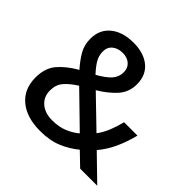

<svg xmlns="http://www.w3.org/2000/svg" viewBox="-180 -999 1097 1097"><g transform="rotate(45 368.5 -450.5)"><path d="M306 -818Q388 -818 437.5 -777.5Q487 -737 487 -663Q487 -599 446 -554Q405 -509 344 -473L521 -302Q545 -334 561 -373.5Q577 -413 588 -458H696Q681 -396 655 -338.5Q629 -281 590 -235L736 -93H598L520 -168Q474 -130 417.5 -106.5Q361 -83 284 -83Q175 -83 112 -135.5Q49 -188 49 -281Q49 -357 88.5 -403.5Q128 -450 196 -489Q162 -527 138 -567.5Q114 -608 114 -659Q114 -733 166 -775.5Q218 -818 306 -818ZM303 -733Q266 -733 241 -713.5Q216 -694 216 -657Q216 -624 233 -595.5Q250 -567 281 -534Q336 -565 360.5 -593Q385 -621 385 -659Q385 -693 362 -713Q339 -733 303 -733ZM259 -424Q213 -395 186.5 -364.5Q160 -334 160 -287Q160 -236 195.5 -205.5Q231 -175 289 -175Q344 -175 384.5 -192Q425 -209 454 -234Z"/></g></svg>

Font: Noto Sans Telugu UI Medium
Style: Regular
Weight: 500
Designer: Jelle Bosma - Monotype Design Team
Foundry: Monotype Imaging Inc.
Version: Version 2.005; ttfautohint (v1.8.4.7-5d5b)